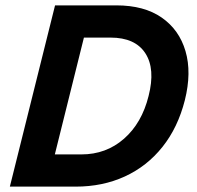

<svg xmlns="http://www.w3.org/2000/svg" viewBox="-20 -695 735 715"><path d="M16.7 0 185 -675H413.3Q516.7 -675 582.1 -629.6Q647.5 -584.2 670.8 -504.6Q694.2 -425 668.3 -321.7Q642.5 -220 585 -147.9Q527.5 -75.8 445 -37.9Q362.5 0 261.7 0ZM184.2 -120H283.3Q375 -120 441.7 -178.3Q508.3 -236.7 533.3 -337.5Q559.2 -438.3 521.2 -496.7Q483.3 -555 391.7 -555H292.5Z"/></svg>

Font: Funnel Sans Light
Style: Bold Italic
Weight: 700
Italic angle: -14.036°
Version: Version 1.000